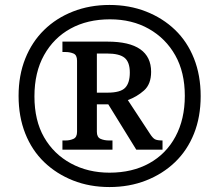

<svg xmlns="http://www.w3.org/2000/svg" viewBox="-20 -745 885 775"><path d="M422 10Q342 10 275 -16.5Q208 -43 158.5 -90.5Q109 -138 82 -206Q55 -274 55 -358Q55 -441 82 -508.5Q109 -576 158 -624Q207 -672 274.5 -698.5Q342 -725 422 -725Q502 -725 569.5 -698.5Q637 -672 686.5 -624.5Q736 -577 763 -509Q790 -441 790 -357Q790 -273 763 -205.5Q736 -138 686.5 -90.5Q637 -43 569.5 -16.5Q502 10 422 10ZM422 -48Q514 -48 582.4 -85.9Q650.8 -123.8 688.4 -193.9Q726 -264 726 -358.1Q726 -453.3 687.5 -521.6Q649 -590 581 -628.5Q513 -667 424 -667Q332.9 -667 264.9 -629.6Q196.8 -592.2 157.9 -522.6Q119 -453 119 -355.9Q119 -258.7 158 -190.8Q197 -123 266 -85.5Q335 -48 422 -48ZM232 -141V-178H245Q262 -178 276.5 -184.5Q291 -191 291 -213V-500Q291 -523 276.5 -529Q262 -535 245 -535H232V-577H414Q502 -577 546 -546.3Q590 -515.5 590 -455Q590 -405 561 -379.5Q532 -354 496 -341L585 -205.5Q596 -188.2 605 -183.1Q614 -178 636 -178V-141H530L417 -324H371V-213Q371 -191 386 -184.5Q401 -178 420 -178H434V-141ZM414 -371Q466 -371 485 -390.5Q504 -410 504 -452Q504 -494.2 483 -511.6Q462 -529 411.5 -529H371V-371Z"/></svg>

Font: Noto Serif Hentaigana EL
Style: Regular
Weight: 400
Designer: Kazuhiro Yamada
Foundry: nipponia
Version: Version 1.000